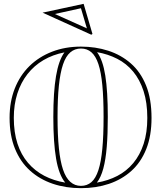

<svg xmlns="http://www.w3.org/2000/svg" viewBox="-20 -966 840 1001"><path d="M402 -723Q478 -723 544.5 -701.5Q611 -680 662 -635.5Q713 -591 741.5 -520.5Q770 -450 770 -351Q770 -258 742.5 -189Q715 -120 665 -75Q615 -30 548 -7.5Q481 15 402 15Q323 15 255 -8Q187 -31 136.5 -76.5Q86 -122 58 -191Q30 -260 30 -352Q30 -436 57 -504.5Q84 -573 133.5 -621.5Q183 -670 251.5 -696.5Q320 -723 402 -723ZM402 -713Q370 -713 346.5 -693Q323 -673 308.5 -630Q294 -587 287 -519.5Q280 -452 280 -356Q280 -262 287 -193.5Q294 -125 308.5 -82Q323 -39 346.5 -18Q370 3 402 3Q434 3 456.5 -16.5Q479 -36 493 -79Q507 -122 513.5 -190.5Q520 -259 520 -357Q520 -454 513.5 -522Q507 -590 493 -632Q479 -674 456.5 -693.5Q434 -713 402 -713ZM320 -14Q287 -54 272.5 -138.5Q258 -223 258 -356Q258 -486 272 -569Q286 -652 316 -693Q255 -681 206.5 -652.5Q158 -624 123.5 -580Q89 -536 70.5 -478.5Q52 -421 52 -352Q52 -276 71 -217.5Q90 -159 126 -117Q162 -75 211 -49.5Q260 -24 320 -14ZM485 -14Q544 -24 592 -49Q640 -74 675 -116Q710 -158 729 -216.5Q748 -275 748 -351Q748 -431 728.5 -491Q709 -551 674 -593Q639 -635 591 -659.5Q543 -684 486 -694Q516 -654 529 -572Q542 -490 542 -357Q542 -267 536.5 -200Q531 -133 518.5 -87Q506 -41 485 -14ZM456 -785 202 -900 416 -946 462 -789ZM433 -818 402 -923 266 -893 431 -819Z"/></svg>

Font: Kalnia Glaze Thin
Style: Regular
Weight: 100
Version: Version 1.110